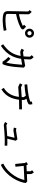

<svg xmlns="http://www.w3.org/2000/svg" viewBox="2043 -2892 913 5040"><g transform="rotate(90 2500.0 -371.5)"><path d="M767.1 -772.9Q801.8 -807.6 850.6 -807.6Q899.4 -807.6 934.1 -772.9Q968.8 -738.3 968.8 -689.5Q968.8 -640.6 934.1 -606Q899.4 -571.3 850.6 -571.3Q801.8 -571.3 767.1 -606Q732.4 -640.6 732.4 -689.5Q732.4 -738.3 767.1 -772.9ZM812 -650.9Q828.1 -634.8 851.1 -634.8Q874 -634.8 889.6 -650.9Q905.3 -667 905.3 -689.5Q905.3 -711.9 889.6 -728Q874 -744.1 851.1 -744.1Q828.1 -744.1 812 -728Q795.9 -711.9 795.9 -689.5Q795.9 -667 812 -650.9ZM348.6 -335.9Q348.6 -315.4 346.7 -276.4Q342.8 -155.3 344.7 -123Q346.7 -87.9 354.5 -81.1Q358.4 -77.1 369.1 -72.3Q379.9 -67.4 425.3 -62Q470.7 -56.6 537.1 -58.6Q669.9 -62.5 772.5 -85L788.1 -12.7Q678.7 9.8 540 14.6Q519.5 15.6 501 15.6Q446.3 15.6 406.2 9.8Q334 0 304.7 -28.3Q275.4 -54.7 271.5 -118.2Q269.5 -154.3 273.4 -279.3Q281.2 -486.3 281.2 -654.3Q271.5 -668.9 245.1 -690.4L291 -747.1Q304.7 -735.4 318.4 -721.7Q354.5 -686.5 354.5 -659.2Q354.5 -534.2 351.6 -411.1Q449.2 -430.7 550.8 -466.8Q604.5 -486.3 642.6 -504.9Q653.3 -509.8 661.1 -514.6Q645.5 -529.3 628.9 -545.9L678.7 -598.6Q729.5 -550.8 737.3 -543.9Q757.8 -526.4 750 -501Q742.2 -474.6 690.4 -447.3Q651.4 -426.8 591.8 -404.3Q467.8 -357.4 348.6 -335.9Z M1293 -544.9ZM1140.6 3.9Q1276.4 -91.8 1348.6 -198.7Q1420.9 -305.7 1448.2 -456.1Q1363.3 -443.4 1344.7 -445.3Q1313.5 -449.2 1257.8 -480.5L1293 -544.9Q1335.9 -520.5 1352.5 -518.6Q1368.2 -517.6 1459 -532.2Q1466.8 -608.4 1466.8 -702.1Q1456.1 -718.8 1427.7 -747.1L1479.5 -798.8Q1493.2 -785.2 1505.9 -770.5Q1540 -731.4 1540 -709Q1540 -620.1 1533.2 -544.9Q1619.1 -559.6 1710.9 -576.2L1754.9 -539.1Q1750 -429.7 1736.3 -304.7Q1709 -51.8 1659.2 20.5L1596.7 16.6Q1591.8 7.8 1581.5 -8.8Q1571.3 -25.4 1539.6 -65.4Q1507.8 -105.5 1474.6 -133.8L1521.5 -189.5Q1575.2 -143.6 1623 -78.1Q1646.5 -158.2 1663.1 -312.5Q1672.9 -399.4 1678.7 -496.1Q1610.4 -483.4 1552.7 -473.6Q1538.1 -470.7 1523.4 -468.8Q1503.9 -339.8 1456.1 -240.2Q1414.1 -150.4 1343.8 -74.2Q1279.3 -3.9 1182.6 63.5Z M2850.6 -491.2 2849.6 -418Q2721.7 -418.9 2596.7 -414.1Q2594.7 -390.6 2590.8 -369.1Q2576.2 -280.3 2545.9 -207Q2476.6 -40 2322.3 48.8L2286.1 -14.6Q2488.3 -130.9 2522.5 -411.1Q2454.1 -407.2 2355.5 -399.4Q2288.1 -393.6 2271.5 -393.6Q2255.9 -393.6 2246.1 -397.5Q2221.7 -405.3 2165 -437.5L2201.2 -501Q2248 -475.6 2268.6 -466.8Q2279.3 -466.8 2349.6 -471.7Q2455.1 -480.5 2529.3 -484.4Q2530.3 -508.8 2530.3 -534.2Q2522.5 -549.8 2493.2 -591.8Q2357.4 -565.4 2198.2 -557.6L2194.3 -629.9Q2357.4 -639.6 2494.1 -666Q2599.6 -687.5 2649.4 -710.9Q2646.5 -728.5 2642.6 -749L2713.9 -765.6Q2717.8 -748 2720.7 -730.5Q2722.7 -714.8 2723.6 -704.1Q2725.6 -671.9 2705.1 -659.2Q2665 -631.8 2570.3 -608.4Q2582 -590.8 2588.9 -579.1Q2603.5 -554.7 2603.5 -541Q2603.5 -513.7 2602.5 -487.3Q2724.6 -492.2 2850.6 -491.2Z M3621.1 -106.4Q3739.3 -110.4 3805.7 -104.5L3800.8 -36.1Q3633.8 -49.8 3267.6 -14.6Q3265.6 -14.6 3263.7 -14.6Q3243.2 -14.6 3209 -33.2Q3194.3 -42 3181.6 -50.8L3200.2 -79.1L3219.7 -107.4Q3249 -87.9 3264.6 -83Q3420.9 -97.7 3550.8 -104.5L3595.7 -295.9Q3439.5 -272.5 3419.9 -268.6Q3387.7 -262.7 3329.1 -278.3L3336.9 -311.5L3345.7 -344.7Q3390.6 -333 3408.2 -335.9Q3434.6 -340.8 3635.7 -371.1L3673.8 -329.1Z M4283.2 -312.5Q4260.7 -530.3 4257.8 -566.4Q4251 -580.1 4232.4 -605.5L4292 -648.4Q4299.8 -636.7 4308.6 -624Q4313.5 -615.2 4317.4 -609.4L4475.6 -616.2Q4477.5 -698.2 4475.6 -717.8Q4468.8 -731.4 4447.3 -757.8L4504.9 -803.7Q4513.7 -793 4522.5 -779.3Q4544.9 -749 4547.9 -733.4Q4550.8 -720.7 4549.8 -647.5Q4549.8 -634.8 4548.8 -620.1L4746.1 -628.9L4784.2 -587.9Q4776.4 -520.5 4746.1 -437.5Q4711.9 -343.8 4657.2 -257.8Q4594.7 -157.2 4512.7 -79.1Q4418.9 10.7 4305.7 65.4L4273.4 -1Q4468.8 -94.7 4595.7 -296.9Q4675.8 -424.8 4704.1 -553.7L4334 -537.1Q4340.8 -462.9 4356.4 -320.3ZM4257.8 -571.3Q4257.8 -570.3 4257.8 -569.3Q4257.8 -570.3 4257.8 -571.3Z"/></g></svg>

Font: irohakakuC Regular
Style: Regular
Weight: 400
Designer: [Source Han Sans]
Ryoko NISHIZUKA Ë•øÂ°öÊ∂ºÂ≠ê (kana & ideographs); Paul D. Hunt (Latin, Greek & Cyrillic); Wenlong ZHAN
Version: Version 1.001.20160904